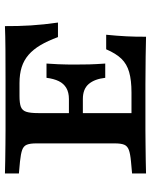

<svg xmlns="http://www.w3.org/2000/svg" viewBox="63 -674 611 777"><g transform="rotate(90 368.5 -285.5)"><path d="M507.5 -2.4H497.8H308.5Q234 -2.4 179.6 -2Q125.3 -1.6 85.7 0Q86.1 -52.8 82.9 -104.6Q79.7 -156.5 71.3 -214.6H130.1Q145.5 -172.8 162.9 -143.5Q180.3 -114.2 202.1 -95.4Q223.9 -76.6 251.9 -67.7Q280 -58.9 316.4 -58.9H368.3Q397.8 -58.9 412.5 -64.5Q427.2 -70.2 432.4 -86.4Q437.7 -102.7 437.7 -135V-512.1H354.3Q304.7 -512.1 271.9 -502.7Q239.1 -493.4 217.8 -471.4Q196.5 -449.4 179.5 -409.7H120.6Q125 -453 127 -492.3Q129 -531.6 128.6 -571Q163.3 -570.2 210.1 -569.4Q257 -568.5 321.1 -568.5H497.8H507.5Q531.7 -568.5 563.8 -569Q595.8 -569.4 627.9 -569.8Q660 -570.2 682.1 -571V-514.5L633.6 -510.1Q602.7 -507.3 586.9 -501.5Q571.1 -495.7 565.7 -482.8Q560.3 -469.8 560.3 -445.2V-125.8Q560.3 -101.6 565.7 -88.4Q571.1 -75.3 586.9 -69.7Q602.7 -64.1 633.6 -60.9L682.1 -56.5V0Q660 -0.8 627.9 -1.2Q595.8 -1.6 563.8 -2Q531.7 -2.4 507.5 -2.4ZM475 -258.9H288.2V-315.3H475ZM294.9 -168.2H237.2Q239.1 -194.6 239.9 -214.5Q240.8 -234.4 241 -251.7Q241.2 -269 241.2 -287.1Q241.2 -315.1 240.6 -340.8Q239.9 -366.5 237.2 -405.9H294.9Q299.8 -362.5 320.1 -338.9Q340.4 -315.3 380.7 -315.3V-258.9Q354.1 -258.9 336.1 -248.4Q318.1 -237.9 308.3 -217.7Q298.6 -197.5 294.9 -168.2Z"/></g></svg>

Font: Playfair 5pt SemiExpanded Light
Style: Regular
Weight: 300
Width: 6
Designer: Claus Eggers Sørensen
Foundry: Claus Eggers Sørensen
Version: Version 2.203